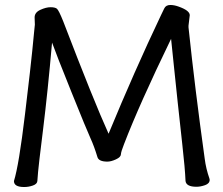

<svg xmlns="http://www.w3.org/2000/svg" viewBox="-20 -738 895 771"><path d="M77 13Q36 13 36 -11Q56 -75 80.5 -280Q105 -485 109.5 -533.5Q114 -582 117 -610Q120 -638 120 -639L119 -668Q119 -688 142 -698.5Q165 -709 183 -709Q201 -709 208.5 -703Q216 -697 234 -652Q357 -331 416 -201Q520 -453 626 -676Q633 -690 639.5 -704Q646 -718 664 -718Q679 -718 696 -712Q742 -696 742 -677L737 -635V-628Q763 -381 802 -101Q807 -61 821 -21L822 -16Q822 -1 803.5 5.5Q785 12 769 12Q728 12 725 -11Q723 -61 712 -158.5Q701 -256 693.5 -328Q686 -400 678.5 -471Q671 -542 667 -582Q539 -318 478 -159Q466 -129 465.5 -118Q465 -107 445.5 -98Q426 -89 411 -89Q376 -89 371 -108Q358 -151 343.5 -182.5Q329 -214 267 -368Q205 -522 189 -567Q172 -372 153 -218.5Q134 -65 133 -48.5Q132 -32 130 -11Q129 1 112 7Q95 13 77 13Z"/></svg>

Font: LXGW WenKai Lite
Style: Bold
Weight: 700
Designer: LXGW / Fontworks Inc.
Foundry: LXGW / Fontworks Inc.
Version: Version 1.330;April 28, 2024